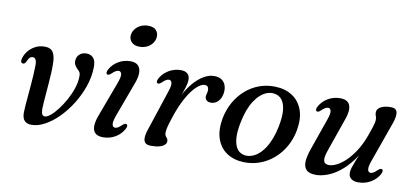

<svg xmlns="http://www.w3.org/2000/svg" viewBox="-67 -918 2488 1151"><g transform="rotate(10 1177.5 -343.0)"><path d="M110 -52Q110.5 -19 125 -4Q139.5 11 167.5 11Q206.5 11 249 -12.2Q291.5 -35.5 331 -75.5Q370.5 -115.5 402.8 -167.2Q435 -219 454.8 -276.2Q474.5 -333.5 476 -390.5Q477.5 -430 462 -448.8Q446.5 -467.5 419 -467.5Q393 -467.5 376.8 -452.5Q360.5 -437.5 359.5 -415Q358.5 -399.5 364.5 -388Q370.5 -376.5 381 -366.5Q393.5 -355.5 397.2 -347.2Q401 -339 400.5 -323.5Q400 -289 387.5 -251.5Q375 -214 355.5 -178.5Q336 -143 314 -114.5Q292 -86 271.8 -69.2Q251.5 -52.5 237.5 -52.5Q226.5 -52.5 221 -61.8Q215.5 -71 215 -94Q215 -106.5 216.8 -130.8Q218.5 -155 221 -185.5Q223.5 -216 226 -248.5Q228.5 -281 230.2 -311.5Q232 -342 231.5 -365Q232 -415.5 217.5 -440Q203 -464.5 165.5 -464.5Q131.5 -464.5 104.8 -449.2Q78 -434 61.5 -410.8Q45 -387.5 41 -363.5Q39 -352.5 43 -347.2Q47 -342 54 -342Q60 -342 64.8 -346.2Q69.5 -350.5 74.5 -362Q80.5 -377 88 -383.5Q95.5 -390 105 -390Q118 -390 124 -378Q130 -366 129.5 -342Q129.5 -318.5 127.5 -287Q125.5 -255.5 122.8 -221.2Q120 -187 117 -154.2Q114 -121.5 112 -94.8Q110 -68 110 -52Z M657 -130Q643 -90.5 646.8 -74.8Q650.5 -59 664 -59Q672.5 -59 681.8 -64.2Q691 -69.5 704.5 -82.5Q712.5 -90 718 -92Q723.5 -94 728.5 -91.5Q734.5 -88.5 734.2 -81Q734 -73.5 728 -62Q710 -29 676.5 -9.5Q643 10 602.5 10Q571.5 10 555.8 -4Q540 -18 539.5 -45Q539 -72 553 -110.5L633.5 -327Q648 -366.5 644.2 -382.5Q640.5 -398.5 626.5 -398.5Q619 -398.5 609.2 -393.2Q599.5 -388 586 -374.5Q578 -367.5 572.5 -365.5Q567 -363.5 562 -365.5Q556.5 -368.5 556.5 -376Q556.5 -383.5 562.5 -395Q580.5 -428 613.8 -447.8Q647 -467.5 687 -467.5Q716 -467.5 731.8 -453.5Q747.5 -439.5 749.2 -412Q751 -384.5 736 -344ZM724 -562.5Q692 -562.5 675 -580Q658 -597.5 661 -622.5Q663 -642 675.5 -658.8Q688 -675.5 708.2 -685.5Q728.5 -695.5 754.5 -695.5Q788 -695.5 803.5 -678Q819 -660.5 816 -635Q814 -615 801.5 -598.5Q789 -582 769 -572.2Q749 -562.5 724 -562.5Z M868.5 -365.5Q862.5 -368.5 862.8 -376Q863 -383.5 869 -395Q881 -417 900.2 -433.2Q919.5 -449.5 943.8 -458.5Q968 -467.5 994 -467.5Q1019.5 -467.5 1033.8 -455Q1048 -442.5 1048 -418.5Q1048 -397.5 1039.2 -370Q1030.5 -342.5 1018.8 -312.5Q1007 -282.5 997.5 -255.2Q988 -228 986.5 -208L978.5 -209Q994.5 -268 1019 -315.8Q1043.5 -363.5 1073 -397.2Q1102.5 -431 1134 -449.2Q1165.5 -467.5 1196.5 -467.5Q1234 -467.5 1253 -446.2Q1272 -425 1271.5 -390.5Q1270.5 -364 1261 -345.2Q1251.5 -326.5 1236.8 -316.5Q1222 -306.5 1204.5 -306.5Q1185.5 -306.5 1176.5 -315.5Q1167.5 -324.5 1167.5 -336Q1167.5 -347 1170.8 -356.8Q1174 -366.5 1174 -377.5Q1174 -390 1168.2 -397.5Q1162.5 -405 1149.5 -405Q1128 -405 1099.8 -378.8Q1071.5 -352.5 1042.8 -301.2Q1014 -250 989.5 -174Q978 -139.5 972.8 -118.8Q967.5 -98 967.5 -81.5Q967.5 -69.5 972.2 -62.8Q977 -56 982 -49.8Q987 -43.5 987 -32Q987 -20.5 976.2 -10.5Q965.5 -0.5 945 5Q924.5 10.5 894 10.5Q871 10.5 860 0.2Q849 -10 849.5 -31.2Q850 -52.5 861 -84.5L941 -327Q954.5 -366.5 950.5 -382.5Q946.5 -398.5 933 -398.5Q925 -398.5 915.5 -393.2Q906 -388 892.5 -374.5Q884.5 -367.5 879 -365.5Q873.5 -363.5 868.5 -365.5Z M1567.5 -468Q1629 -466.5 1672.5 -438Q1716 -409.5 1734.8 -357.5Q1753.5 -305.5 1740.5 -233Q1730.5 -178.5 1704.8 -133Q1679 -87.5 1641.2 -54.8Q1603.5 -22 1557 -5Q1510.5 12 1459 10.5Q1398.5 8.5 1355.8 -19.8Q1313 -48 1294.8 -100Q1276.5 -152 1289 -224.5Q1299.5 -279.5 1324.8 -324.8Q1350 -370 1387.2 -402.8Q1424.5 -435.5 1470.2 -452.5Q1516 -469.5 1567.5 -468ZM1461 -31Q1482.5 -29 1503.5 -36.8Q1524.5 -44.5 1543.5 -61Q1562.5 -77.5 1579 -102.8Q1595.5 -128 1608.2 -161Q1621 -194 1629 -234.5Q1642 -297 1637.5 -338.5Q1633 -380 1614.5 -401.8Q1596 -423.5 1565.5 -426.5Q1544 -428.5 1523.8 -420.8Q1503.5 -413 1484.8 -396.5Q1466 -380 1449.8 -355Q1433.5 -330 1421 -296.8Q1408.5 -263.5 1400.5 -223Q1387.5 -160.5 1391.8 -119Q1396 -77.5 1414 -55.8Q1432 -34 1461 -31Z M2284 -91.5Q2289.5 -88.5 2289.2 -81Q2289 -73.5 2283.5 -62Q2265 -29 2231.2 -9.2Q2197.5 10.5 2156.5 10.5Q2129 10.5 2113 -1.8Q2097 -14 2097 -38Q2097 -52.5 2103 -71.2Q2109 -90 2119.5 -116.2Q2130 -142.5 2145.2 -179Q2160.5 -215.5 2179 -266L2181 -245Q2152 -173 2115.8 -124Q2079.5 -75 2041 -45.2Q2002.5 -15.5 1965.8 -2.5Q1929 10.5 1899 10.5Q1857.5 10.5 1840 -7.5Q1822.5 -25.5 1824.2 -58.2Q1826 -91 1842 -136.5L1909 -327.5Q1923 -367 1919.2 -382.8Q1915.5 -398.5 1902 -398.5Q1894 -398.5 1884.5 -393.2Q1875 -388 1861.5 -375Q1853.5 -367.5 1848 -365.5Q1842.5 -363.5 1837.5 -366Q1832 -368.5 1832 -376.2Q1832 -384 1838 -395Q1856 -428 1889.5 -447.8Q1923 -467.5 1963.5 -467.5Q1995 -467.5 2010.5 -453.5Q2026 -439.5 2027 -412.8Q2028 -386 2014 -347.5L1945.5 -151Q1927.5 -101 1933.2 -81Q1939 -61 1966 -61Q1986.5 -61 2013.2 -74.5Q2040 -88 2068 -115.2Q2096 -142.5 2122 -183.2Q2148 -224 2167.5 -278.5Q2178.5 -309.5 2184.8 -328.5Q2191 -347.5 2193.2 -358.5Q2195.5 -369.5 2195.5 -377Q2195.5 -390.5 2191.5 -399.2Q2187.5 -408 2187.5 -421Q2187.5 -442 2210.2 -454.8Q2233 -467.5 2272 -467.5Q2303.5 -467.5 2309.8 -444.2Q2316 -421 2298.5 -371.5L2212.5 -130Q2198.5 -90.5 2202.2 -74.5Q2206 -58.5 2219 -58.5Q2227.5 -58.5 2236.8 -63.8Q2246 -69 2259.5 -82.5Q2268 -90 2273.5 -92Q2279 -94 2284 -91.5Z"/></g></svg>

Font: Fraunces
Style: Italic
Weight: 400
Italic angle: -16°
Version: Version 1.000;[b76b70a41]